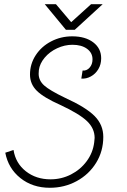

<svg xmlns="http://www.w3.org/2000/svg" viewBox="-20 -873 601 909"><path d="M5 -150 44 -163Q54 -100 102.5 -62Q151 -24 219 -24Q271 -24 316 -47Q361 -70 390.5 -110Q420 -150 426 -199Q428 -213 428 -220Q428 -265 392 -299.5Q356 -334 266 -376Q187 -411 154.5 -443Q122 -475 122 -520Q122 -570 149 -611.5Q176 -653 222 -677Q268 -701 322 -701Q384 -701 421.5 -672.5Q459 -644 459 -597Q459 -568 445.5 -545.5Q432 -523 410 -511Q388 -499 365 -501L371 -539Q390 -537 404 -552.5Q418 -568 418 -592Q418 -623 392 -642Q366 -661 323 -661Q286 -661 250.5 -644.5Q215 -628 191.5 -600Q168 -572 164 -541Q163 -535 163 -524Q163 -492 189 -468.5Q215 -445 288 -410Q387 -365 428 -323.5Q469 -282 469 -225Q469 -157 435 -102Q401 -47 343 -15.5Q285 16 216 16Q134 16 76.5 -30Q19 -76 5 -150ZM245 -853 317 -768 411 -853H466L334 -732H292L192 -853Z"/></svg>

Font: Bellota Light
Style: Italic
Weight: 300
Italic angle: -7.5°
Designer: Kemie Guaida
Foundry: Kemie Guaida
Version: Version 4.001